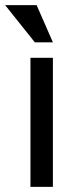

<svg xmlns="http://www.w3.org/2000/svg" viewBox="-41 -724 300 744"><path d="M101 -704 164 -560H94L-21 -704ZM77 -500H164V0H77Z"/></svg>

Font: Haskoy Medium
Style: Regular
Weight: 500
Designer: Ertekin Erdin
Foundry: Ertekin Erdin
Version: Version 1.500; ttfautohint (v1.8.3)